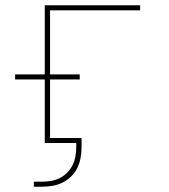

<svg xmlns="http://www.w3.org/2000/svg" viewBox="-20 -540 640 725"><path d="M108 165V146H139Q156 146 173.5 143Q191 140 206.5 132Q222 124 234.5 111Q247 98 254.5 82.5Q262 67 265 49.5Q268 32 268 15V0H149V-240H37V-259H149V-520H509V-501H169V-259H281V-240H169V-19H288V15Q288 35 284.5 55Q281 75 272.5 93Q264 111 249.5 125.5Q235 140 217 149Q199 158 179 161.5Q159 165 139 165Z"/></svg>

Font: Zed Sans Thin Extended
Style: Regular
Weight: 100
Width: 7
Designer: Belleve Invis
Foundry: Belleve Invis
Version: Version 1.0.0; ttfautohint (v1.8.4)